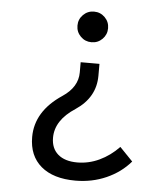

<svg xmlns="http://www.w3.org/2000/svg" viewBox="-52 -573 689 805"><g transform="rotate(5 293.0 -170.5)"><path d="M294.9 185.5Q201.7 185.5 150.1 141.8Q98.6 98.1 98.6 19Q98.6 -89.4 210 -163.6Q273.9 -206.1 273.9 -268.1V-311H353V-261.2Q353 -169.4 269.5 -113.8Q186 -59.6 186 14.2Q186 59.1 214.8 84Q243.7 108.9 295.9 108.9Q343.8 108.9 388.7 87.9Q433.6 66.9 470.7 28.3L525.4 85Q484.9 132.3 424.8 158.9Q364.7 185.5 294.9 185.5ZM311.5 -527.3Q338.4 -527.3 357.2 -508.5Q376 -489.7 376 -462.9Q376 -436 357.2 -417.2Q338.4 -398.4 311.5 -398.4Q284.7 -398.4 265.9 -417.2Q247.1 -436 247.1 -462.9Q247.1 -489.7 265.9 -508.5Q284.7 -527.3 311.5 -527.3Z"/></g></svg>

Font: Cascadia Code PL SemiLight
Style: Regular
Weight: 350
Monospace: yes
Designer: Aaron Bell
Foundry: Saja Typeworks
Version: Version 2404.023; ttfautohint (v1.8.4)